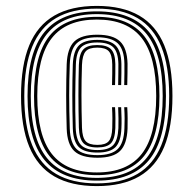

<svg xmlns="http://www.w3.org/2000/svg" viewBox="-20 -625 655 650"><path d="M307.8 5Q220.8 5 163.9 -27.9Q107 -60.8 79.1 -128.2Q51.2 -195.8 51.2 -300Q51.2 -404.2 79.1 -471.8Q107 -539.2 163.9 -572.1Q220.8 -605 307.8 -605Q394.5 -605 451.4 -572.1Q508.2 -539.2 536 -471.8Q563.8 -404.2 563.8 -300Q563.8 -195.8 536 -128.2Q508.2 -60.8 451.4 -27.9Q394.5 5 307.8 5ZM307.8 -4.2Q391 -4.2 445.2 -36.1Q499.5 -68 526.1 -133.5Q552.8 -199 552.8 -300Q552.8 -401.2 526.1 -466.8Q499.5 -532.2 445.2 -564Q391 -595.8 307.8 -595.8Q224.5 -595.8 170.1 -564Q115.8 -532.2 89 -466.8Q62.2 -401.2 62.2 -300Q62.2 -199 89 -133.5Q115.8 -68 170.1 -36.1Q224.5 -4.2 307.8 -4.2ZM307.8 -13.5Q188.2 -13.5 130.8 -83.2Q73.2 -153 73.2 -300Q73.2 -447.2 130.8 -516.9Q188.2 -586.5 307.8 -586.5Q427.2 -586.5 484.5 -516.9Q541.8 -447.2 541.8 -300Q541.8 -153 484.5 -83.2Q427.2 -13.5 307.8 -13.5ZM307.8 -22.8Q421.8 -22.8 476.2 -90.1Q530.8 -157.5 530.8 -300Q530.8 -442.5 476.2 -509.9Q421.8 -577.2 307.8 -577.2Q193.5 -577.2 138.9 -509.9Q84.2 -442.5 84.2 -300Q84.2 -157.5 138.9 -90.1Q193.5 -22.8 307.8 -22.8ZM307.8 -32Q199 -32 147.1 -97.1Q95.2 -162.2 95.2 -300Q95.2 -438 147.1 -503Q199 -568 307.8 -568Q416.2 -568 468 -503Q519.8 -438 519.8 -300Q519.8 -162.2 468 -97.1Q416.2 -32 307.8 -32ZM307.8 -41.2Q411 -41.2 459.9 -104Q508.8 -166.8 508.8 -300Q508.8 -433.2 459.9 -496Q411 -558.8 307.8 -558.8Q204.5 -558.8 155.4 -496Q106.2 -433.2 106.2 -300Q106.2 -166.8 155.4 -104Q204.5 -41.2 307.8 -41.2ZM309.8 -91Q255 -91 231.2 -113.9Q207.5 -136.8 205.8 -189.5Q204 -251.5 204 -302.2Q204 -353 205.8 -407.8Q207.8 -461.2 231.4 -484.4Q255 -507.5 309.2 -507.5Q362.8 -507.5 386.6 -484.6Q410.5 -461.8 411.8 -409.2Q411.8 -395.5 411.6 -377.8Q411.5 -360 410.8 -337H400.5Q401 -359.8 401.2 -377.5Q401.5 -395.2 401.2 -408.8Q400.5 -457.2 379 -478Q357.5 -498.8 309.2 -498.8Q260.2 -498.8 239.1 -477.8Q218 -456.8 216.2 -407Q214.2 -352.8 214.2 -302.1Q214.2 -251.5 216.2 -190Q217.8 -141.2 239.1 -120.5Q260.5 -99.8 309.8 -99.8Q357.5 -99.8 378.5 -120.4Q399.5 -141 401.2 -190Q402 -206.2 401.9 -224Q401.8 -241.8 400.5 -262H410.8Q412 -241.8 412.1 -224Q412.2 -206.2 411.8 -189.5Q409.8 -136.8 386.5 -113.9Q363.2 -91 309.8 -91ZM309.8 -108.5Q265.5 -108.5 246.8 -127.1Q228 -145.8 226.5 -190.8Q224.8 -251.8 224.8 -302.2Q224.8 -352.8 226.5 -406.5Q228.2 -452 246.9 -471Q265.5 -490 309.2 -490Q352.2 -490 371.2 -471.2Q390.2 -452.5 391 -408.5Q391.2 -394.8 391 -377.2Q390.8 -359.8 390.2 -337H380Q380.5 -359.5 380.6 -377.1Q380.8 -394.8 380.8 -408.2Q380 -448.2 363.6 -464.8Q347.2 -481.2 309.2 -481.2Q270.2 -481.2 254.1 -464.2Q238 -447.2 236.8 -406Q235.2 -352.5 234.8 -302.4Q234.2 -252.2 236.2 -192.5Q237.8 -151.2 254.2 -134.1Q270.8 -117 309.8 -117Q347.5 -117 363.2 -133.6Q379 -150.2 380.8 -191Q381.2 -206 381.1 -223.8Q381 -241.5 380 -262H390.2Q391.2 -241.5 391.5 -223.9Q391.8 -206.2 391 -190.5Q389.2 -145.5 371 -127Q352.8 -108.5 309.8 -108.5ZM309.8 -125.8Q275.8 -125.8 262 -140.8Q248.2 -155.8 247 -193Q245.5 -252.2 245.5 -302.2Q245.5 -352.2 247 -405.5Q248.2 -442.8 262 -457.6Q275.8 -472.5 309.2 -472.5Q342.5 -472.5 356.2 -458Q370 -443.5 370.5 -407.8Q370.5 -393.5 370.4 -376.1Q370.2 -358.8 369.5 -337H359.2Q359.8 -358.8 360 -376.1Q360.2 -393.5 360 -407.2Q359.5 -439 348.4 -451.4Q337.2 -463.8 309.2 -463.8Q281 -463.8 269.9 -450.9Q258.8 -438 257.5 -405Q255.8 -352.2 255.8 -302.2Q255.8 -252.2 257.5 -193Q258.5 -160.2 269.8 -147.4Q281 -134.5 309.8 -134.5Q337.2 -134.5 348.1 -147Q359 -159.5 360 -191.8Q360.5 -206.8 360.5 -224Q360.5 -241.2 359.2 -262H369.5Q370.8 -241.5 370.8 -223.8Q370.8 -206 370.5 -191.5Q369.2 -154.8 355.8 -140.2Q342.2 -125.8 309.8 -125.8Z"/></svg>

Font: Big Shoulders Inline Display Thin Medium
Style: Regular
Weight: 500
Version: Version 2.002